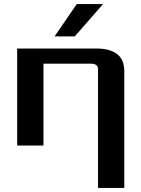

<svg xmlns="http://www.w3.org/2000/svg" viewBox="-20 -720 700 950"><path d="M65 0V-480H455Q595 -480 595 -368V210H465V-377Q465 -405 430 -405H195V0ZM250 -540 360 -700H490L350 -540Z"/></svg>

Font: Xolonium
Style: Regular
Weight: 400
Designer: Severin Meyer
Version: Version 4.2